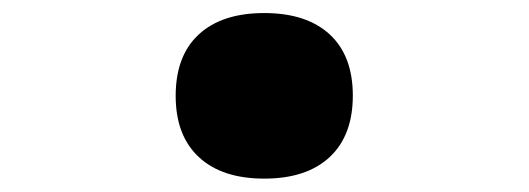

<svg xmlns="http://www.w3.org/2000/svg" viewBox="-20 -256 790 287"><path d="M375 11Q311.7 11 277.1 -21.3Q242.6 -53.5 242.6 -112.7Q242.6 -172.6 277.1 -204.5Q311.7 -236.5 375 -236.5Q438.3 -236.5 472.9 -204.5Q507.4 -172.6 507.4 -113.1Q507.4 -53.6 472.9 -21.3Q438.3 11 375 11Z"/></svg>

Font: Martian Mono SemiExpanded
Style: Regular
Weight: 400
Width: 6
Monospace: yes
Designer: Roman Shamin
Foundry: Evil Martians
Version: Version 1.000